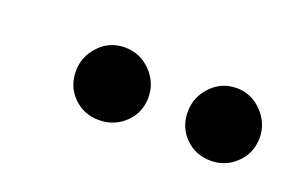

<svg xmlns="http://www.w3.org/2000/svg" viewBox="-34 -757 411 271"><g transform="rotate(20 171.5 -621.5)"><path d="M121 -567Q98 -567 82.5 -582.5Q67 -598 67 -621Q67 -643 82.5 -659.5Q98 -676 121 -676Q144 -676 160 -659.5Q176 -643 176 -621Q176 -598 160 -582.5Q144 -567 121 -567ZM289 -567Q266 -567 250.5 -582.5Q235 -598 235 -621Q235 -643 250.5 -659.5Q266 -676 289 -676Q311 -676 327 -659.5Q343 -643 343 -621Q343 -598 327 -582.5Q311 -567 289 -567Z"/></g></svg>

Font: DM Sans 28pt Medium
Style: Italic
Weight: 500
Italic angle: -10°
Version: Version 4.004;gftools[0.9.30]